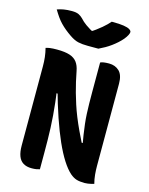

<svg xmlns="http://www.w3.org/2000/svg" viewBox="-139 -1036 877 1132"><g transform="rotate(15 300.0 -470.0)"><path d="M215 0Q205 3 194 5Q183 7 166 7Q135 7 114.5 -5.5Q94 -18 84.5 -43.5Q75 -69 75 -107Q75 -167 75 -227.5Q75 -288 75 -349Q75 -410 75 -470Q75 -530 75 -590Q75 -620 72 -646.5Q69 -673 62 -700Q75 -704 85.5 -705.5Q96 -707 107 -707.5Q118 -708 130 -708Q179 -708 208 -698.5Q237 -689 252.5 -668.5Q268 -648 274 -615Q280 -584 287 -553Q294 -522 303 -490Q312 -458 323 -424Q334 -390 348.5 -354Q363 -318 381.5 -278.5Q400 -239 422 -195L381 -215H451L423 -192Q416 -230 411 -263Q406 -296 402.5 -326.5Q399 -357 397.5 -387.5Q396 -418 395.5 -450.5Q395 -483 395 -520Q395 -566 395 -610.5Q395 -655 395 -700Q403 -704 416 -706Q429 -708 448 -708Q486 -708 510.5 -684.5Q535 -661 535 -608Q535 -547 535 -485Q535 -423 535 -360Q535 -297 535 -233.5Q535 -170 535 -106Q535 -80 537.5 -53Q540 -26 547 0Q538 3 528.5 5Q519 7 510 8.5Q501 10 491 10Q460 10 440.5 4Q421 -2 401 -19Q375 -42 348.5 -83.5Q322 -125 295.5 -184.5Q269 -244 243 -320Q217 -396 192 -487L230 -458H166L189 -488Q196 -445 200.5 -404.5Q205 -364 208 -326.5Q211 -289 212.5 -252Q214 -215 214.5 -177.5Q215 -140 215 -101Q215 -76 215 -51Q215 -26 215 0ZM364 -776Q353 -776 342.5 -776Q332 -776 321 -776Q310 -776 300 -776Q265 -776 240.5 -781.5Q216 -787 187 -807Q168 -820 151.5 -833.5Q135 -847 120.5 -862Q106 -877 93 -895.5Q80 -914 67 -936Q87 -943 107.5 -946.5Q128 -950 156 -950Q183 -950 197.5 -943Q212 -936 223 -925Q240 -906 260.5 -891.5Q281 -877 323 -853L267 -868Q284 -868 301 -868Q318 -868 335 -868L280 -852Q327 -883 355 -907Q383 -931 399 -950H405Q447 -950 472.5 -946Q498 -942 509.5 -934.5Q521 -927 521 -919Q521 -912 515 -900Q509 -888 496 -872Q484 -858 469 -844.5Q454 -831 437 -818.5Q420 -806 401.5 -795.5Q383 -785 364 -776Z"/></g></svg>

Font: Recursive Monospace Casual ExtraBold
Style: Regular
Weight: 800
Version: Version 1.047